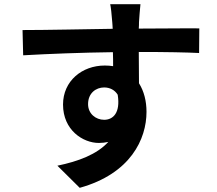

<svg xmlns="http://www.w3.org/2000/svg" viewBox="-20 -826 1040 920"><path d="M653 -806H508C511 -794 515 -760 518 -719C519 -711 519 -701 520 -688C384 -686 202 -682 88 -682L91 -561C214 -568 370 -574 521 -576C522 -554 522 -531 522 -509C509 -511 496 -512 482 -512C373 -512 282 -438 282 -325C282 -203 377 -141 454 -141C470 -141 485 -143 499 -146C444 -86 356 -53 255 -32L362 74C606 6 682 -160 682 -290C682 -342 670 -389 646 -427C646 -471 645 -526 645 -577C781 -577 874 -575 934 -572L935 -690C883 -691 746 -689 645 -689C646 -701 646 -712 646 -720C647 -736 651 -790 653 -806ZM402 -327C402 -380 440 -407 479 -407C506 -407 530 -395 544 -372C558 -284 521 -252 479 -252C439 -252 402 -281 402 -327Z"/></svg>

Font: Source Han Sans CN
Style: Bold
Weight: 700
Designer: Ryoko NISHIZUKA 西塚涼子 (kana, bopomofo & ideographs); Paul D. Hunt (Latin, Greek & Cyrillic); Sandoll Communications 산돌커뮤니
Foundry: Adobe
Version: Version 2.001;hotconv 1.0.107;makeotfexe 2.5.65593